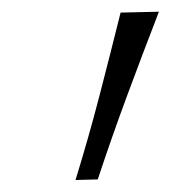

<svg xmlns="http://www.w3.org/2000/svg" viewBox="-20 -706 292 328"><path d="M109 -398.5Q131.5 -471.5 150 -542.8Q168.5 -614 186 -684.5L251.5 -686Q224 -615 197.5 -543.5Q171 -472 147 -399.5Z"/></svg>

Font: Commissioner ExtraLight
Style: Italic
Weight: 200
Italic angle: -12°
Designer: Kostas Bartsokas
Foundry: Kostas Bartsokas
Version: Version 1.000; ttfautohint (v1.8.3)